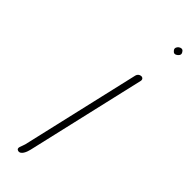

<svg xmlns="http://www.w3.org/2000/svg" viewBox="-240 -660 710 710"><g transform="rotate(45 114.5 -305.5)"><path d="M164.7 -462 56.6 6C53.4 19.9 40.2 37.2 54.9 41.5C71.5 46.3 81.2 20.9 84.6 6L192.7 -462C194.5 -469.9 189.8 -476 181.9 -476C173.9 -476 166.5 -469.9 164.7 -462ZM199.2 -629C204.3 -622.4 210.4 -617 221.5 -626C232.6 -635 228.9 -642.4 223.8 -649C213.6 -662.3 189 -642.3 199.2 -629Z"/></g></svg>

Font: HoneyBee
Style: XLitIt
Weight: 200
Foundry: Cannot Into Space Fonts
Version: Version 0.89